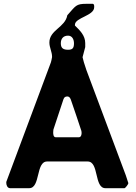

<svg xmlns="http://www.w3.org/2000/svg" viewBox="-20 -987 712 1007"><path d="M13 -27C13 -16 19 0 33 0H133C193 0 167 -140 227 -140H440C500 -140 473 0 533 0H633C637 0 654 -21 653 -27C653 -28 644 -56 640 -67C620 -121 454 -565 433 -620C431 -626 422 -654 420 -660C418 -667 413 -686 413 -687C414 -692 426 -735 427 -740V-761C427 -800 400 -827 373 -853V-857C373 -895 474 -904 474 -949C474 -955 475 -965 467 -967H433C378 -967 378 -957 333 -907C322 -843 239 -830 239 -764C239 -738 253 -715 253 -690V-687C252 -681 248 -662 247 -660L13 -33ZM259 -293C259 -296 260 -306 260 -307L313 -467C317 -478 324 -481 333 -481C345 -481 350 -470 353 -460C362 -436 399 -324 407 -300C407 -299 408 -292 408 -290C408 -282 406 -267 393 -267H273C259 -267 259 -285 259 -293ZM299 -760C299 -783 311 -800 337 -800C360 -800 368 -778 368 -760C368 -737 362 -726 338 -726C313 -726 299 -733 299 -760Z"/></svg>

Font: Asimov Print
Style: C
Weight: 500
Designer: Google
Version: Version 2.000980: 2014